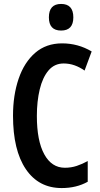

<svg xmlns="http://www.w3.org/2000/svg" viewBox="-20 -944 509 974"><path d="M303 -622Q256 -622 226 -586.5Q196 -551 181.5 -490.5Q167 -430 167 -356Q167 -230 204.5 -161.5Q242 -93 309 -93Q341 -93 369.5 -102.5Q398 -112 425 -127V-22Q368 10 293 10Q176 10 111 -86Q46 -182 46 -357Q46 -461 74.5 -544.5Q103 -628 158.5 -676Q214 -724 295 -724Q376 -724 445 -683L409 -586Q385 -603 358.5 -612.5Q332 -622 303 -622ZM290 -924Q352 -924 352 -856Q352 -789 290 -789Q228 -789 228 -856Q228 -924 290 -924Z"/></svg>

Font: Noto Sans Thai ExtCond SemBd
Style: Regular
Weight: 600
Width: 2
Designer: Monotype Design Team
Foundry: Monotype Imaging Inc.
Version: Version 2.002; ttfautohint (v1.8.4.7-5d5b)